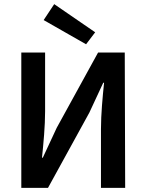

<svg xmlns="http://www.w3.org/2000/svg" viewBox="-20 -908 707 928"><path d="M83 0H212L412 -364L479 -508H483C476 -440 468 -356 468 -284V0H585L583 -654H454L254 -290L187 -146H183C190 -214 198 -297 198 -370V-654H83ZM396 -694 440 -752 242 -888 191 -811Z"/></svg>

Font: Source Sans Pro Semibold
Style: Regular
Weight: 600
Designer: Paul D. Hunt
Foundry: Adobe Systems Incorporated
Version: Version 3.006;hotconv 1.0.111;makeotfexe 2.5.65597